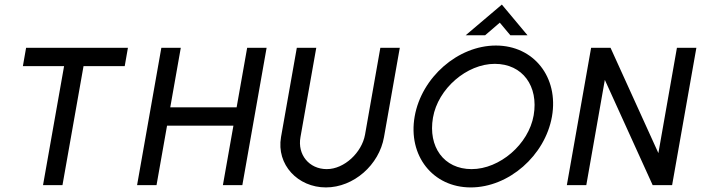

<svg xmlns="http://www.w3.org/2000/svg" viewBox="-20 -809 3083 839"><path d="M80 -520H260L168 0H253L345 -520H525L539 -600H94Z M579 0H664L710 -260H1000L954 0H1039L1145 -600H1060L1014 -340H724L770 -600H685Z M1575 -220C1561 -143 1485 -70 1408 -70C1331 -70 1279 -133 1293 -210L1362 -600H1277L1208 -210C1187 -89 1282 10 1404 10C1526 10 1637 -89 1658 -210L1727 -600H1642Z M2173 -789 2015 -655H2100L2164 -710L2210 -655H2285ZM1872 -295C1894 -422 2020 -530 2142 -530C2264 -530 2334 -432 2312 -305C2290 -178 2163 -70 2041 -70C1919 -70 1850 -168 1872 -295ZM1792 -300C1762 -129 1871 10 2037 10C2203 10 2362 -129 2392 -300C2422 -471 2313 -610 2147 -610C1981 -610 1822 -471 1792 -300Z M2542 0 2623 -460 2832 0H2917L3023 -600H2938L2857 -140L2648 -600H2563L2457 0Z"/></svg>

Font: Gauge
Style: Italic
Weight: 400
Italic angle: -80°
Designer: Daniel Pimley
Foundry: Daniel Pimley
Version: Version 1.000;PS 001.001;hotconv 1.0.56